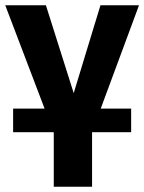

<svg xmlns="http://www.w3.org/2000/svg" viewBox="-20 -504 550 732"><path d="M30 0H184L185 2V208H331V1V0H480V-90H364L510 -484H363L261 -149L155 -484H0L150 -90H30Z"/></svg>

Font: Play
Style: Bold
Weight: 700
Designer: Jonas Hecksher
Foundry: Jonas Hecksher, Playtypeª, e-types AS
Version: Version 1.002